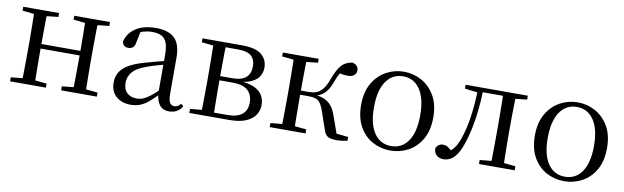

<svg xmlns="http://www.w3.org/2000/svg" viewBox="-39 -913 4254 1308"><g transform="rotate(10 2088.0 -258.5)"><path d="M123.1 0Q124.3 -24.4 124.8 -65.4Q125.3 -106.3 125.8 -150.3Q126.3 -194.3 126.3 -228.5V-288.3Q126.3 -321.7 125.8 -365.7Q125.3 -409.8 124.8 -450.8Q124.3 -491.8 123.1 -516H212.3Q211.3 -491.7 210.8 -450.1Q210.3 -408.6 209.8 -363Q209.3 -317.5 209.3 -279.8V-260.2Q209.3 -210.2 209.8 -159.3Q210.3 -108.5 210.8 -66.4Q211.3 -24.3 212.3 0ZM475.4 0Q477.4 -24.3 477.9 -66.4Q478.4 -108.5 478.9 -159.3Q479.4 -210.2 479.4 -260.2V-279.8Q479.4 -317.4 478.9 -363.1Q478.4 -408.7 477.9 -450.2Q477.4 -491.7 475.4 -516H563.9Q562.9 -491.7 562.4 -450.7Q561.9 -409.7 561.4 -365.7Q560.9 -321.7 560.9 -288.3V-228.5Q560.9 -194.3 561.4 -150.3Q561.9 -106.3 562.4 -65.4Q562.9 -24.4 563.9 0ZM43.5 0V-27.8L152.7 -38.6H184.7L291.3 -27.8V0ZM43.5 -489.1V-516H291.3V-489.1L184.7 -477.4H152.7ZM396.6 0V-27.8L504.8 -38.6H537.8L643.7 -27.8V0ZM396.6 -489.1V-516H643.7V-489.1L537.8 -477.4H504.8ZM167 -256V-287.5H519.9V-256Z M877.7 14.6Q818.5 14.6 779.1 -19.1Q739.6 -52.8 739.6 -115.1Q739.6 -153.9 756.8 -184.3Q773.9 -214.6 813.4 -239Q852.9 -263.5 918.9 -282.3Q960.8 -294.9 1006.8 -306.7Q1052.8 -318.5 1092.8 -327.7V-303.3Q1052.8 -293.3 1011.7 -281.5Q970.6 -269.7 936.6 -257Q873.3 -233.6 846.6 -201.7Q819.9 -169.7 819.9 -128.2Q819.9 -81.6 845.5 -58Q871.2 -34.4 913.1 -34.4Q935.6 -34.4 957.6 -43.3Q979.6 -52.2 1007.7 -74.2Q1035.7 -96.3 1073.8 -134.4L1082.5 -87.1H1058.9Q1027.7 -53.7 1000.5 -31.1Q973.2 -8.4 944.1 3.1Q915 14.6 877.7 14.6ZM1144.8 13.6Q1100.1 13.6 1077.8 -16.6Q1055.5 -46.7 1052.2 -99.7V-103.3V-359Q1052.2 -415 1040.1 -445.3Q1027.9 -475.6 1002.7 -487.6Q977.6 -499.6 938 -499.6Q909.3 -499.6 880.1 -491.4Q850.9 -483.2 817.7 -464.7L861.2 -491.9L844.8 -412.7Q841.2 -386 828.7 -375.2Q816.1 -364.3 797.4 -364.3Q761.2 -364.3 753.5 -399.7Q768.4 -461 822.1 -495.8Q875.8 -530.6 960.2 -530.6Q1047.5 -530.6 1089.8 -489.2Q1132 -447.8 1132 -354.6V-107.7Q1132 -60.8 1143.1 -44.2Q1154.1 -27.5 1174.4 -27.5Q1187 -27.5 1197 -33.2Q1207 -38.8 1219.4 -52.1L1235.1 -36.7Q1219.2 -10.7 1196.6 1.4Q1174 13.6 1144.8 13.6Z M1283.5 0V-27.8L1392.7 -38.6L1406.2 -31.3H1540.6Q1610.8 -31.3 1643.7 -59.7Q1676.7 -88.1 1676.7 -140.4Q1676.7 -192.3 1644.8 -223.4Q1613 -254.6 1534.6 -254.6H1406.2V-283.7H1532Q1654.9 -283.7 1654.9 -387.5Q1654.9 -434.3 1627.2 -459Q1599.4 -483.7 1535 -483.7H1406.2L1392.7 -477.4L1283.5 -489.1V-516H1557.6Q1650.5 -516 1692.2 -482.3Q1733.8 -448.6 1733.8 -391.7Q1733.8 -362.3 1719.7 -335.8Q1705.5 -309.3 1670.1 -291.2Q1634.7 -273.1 1570.5 -267.5L1573.1 -274.5Q1640.6 -271.7 1681.4 -254Q1722.1 -236.3 1740.6 -206.6Q1759 -177 1759 -136.9Q1759 -101.9 1739.6 -70.8Q1720.2 -39.6 1676.2 -19.8Q1632.2 0 1557.6 0ZM1363.1 0Q1364.3 -24.4 1364.8 -65.3Q1365.3 -106.3 1365.8 -150.3Q1366.3 -194.3 1366.3 -228.5V-288.3Q1366.3 -321.7 1365.8 -365.7Q1365.3 -409.7 1364.8 -450.7Q1364.3 -491.8 1363.1 -516H1449.8Q1448.8 -491.8 1448.3 -450.2Q1447.8 -408.7 1447.3 -361.2Q1446.8 -313.7 1446.8 -272V-228.5Q1446.8 -194.3 1447.3 -150.3Q1447.8 -106.3 1448.3 -65.3Q1448.8 -24.4 1449.8 0Z M1839.5 0V-27.8L1948.7 -38.6H1980.7L2087.3 -27.8V0ZM1839.5 -489.1V-516H2087.3V-489.1L1980.7 -477.4H1948.7ZM1919.1 0Q1920.3 -24.4 1920.8 -65.3Q1921.3 -106.3 1921.8 -150.3Q1922.3 -194.3 1922.3 -228.5V-288.3Q1922.3 -321.7 1921.8 -365.7Q1921.3 -409.7 1920.8 -450.7Q1920.3 -491.8 1919.1 -516H2008.3Q2007.3 -491.8 2006.8 -450.2Q2006.3 -408.7 2005.8 -362.6Q2005.3 -316.5 2005.3 -277.8V-258.4Q2005.3 -209.4 2005.8 -158.9Q2006.3 -108.5 2006.8 -66.4Q2007.3 -24.4 2008.3 0ZM2212.5 -46.9 2169.3 -172.6Q2157.4 -206.4 2144.1 -223.7Q2130.8 -241 2110.7 -247.2Q2090.6 -253.4 2058.7 -253.4H1963V-282H2058.1Q2088.3 -282 2111.6 -290.3Q2134.9 -298.6 2154.9 -322.8Q2174.8 -347.1 2191.6 -394.1Q2217.8 -464.8 2245.4 -494.7Q2273.1 -524.6 2319.6 -530.6Q2360.8 -519.7 2360.8 -483.8Q2360.8 -461.7 2345.2 -449.3Q2329.7 -436.9 2301.8 -436.9Q2279.2 -436.9 2263.1 -440.1Q2246.9 -443.3 2230.5 -448.4L2277.1 -479.2Q2257.5 -458.7 2244.8 -439.2Q2232.1 -419.6 2218.8 -382.7Q2204 -341.5 2186.1 -316.7Q2168.1 -291.9 2145.2 -279.7Q2122.3 -267.4 2093.1 -261.6L2093.7 -272.4Q2139.3 -268.2 2169.1 -255.8Q2198.9 -243.4 2219.3 -218.6Q2239.6 -193.9 2254.2 -151.8L2303.1 -13.4L2246 -40.3L2377.4 -26.6V0Q2360.6 3.4 2341.2 6Q2321.8 8.6 2305.7 8.6Q2259.9 8.6 2241.3 -3.2Q2222.7 -14.9 2212.5 -46.9Z M2675.5 14.6Q2609.2 14.6 2552.4 -15.9Q2495.6 -46.5 2461 -107.4Q2426.4 -168.3 2426.4 -257.8Q2426.4 -347.6 2462.1 -408.5Q2497.7 -469.3 2554.7 -500Q2611.7 -530.6 2675.5 -530.6Q2740.2 -530.6 2797.2 -500.1Q2854.2 -469.5 2889.9 -408.7Q2925.5 -347.8 2925.5 -257.8Q2925.5 -168 2890.4 -107.2Q2855.3 -46.3 2798.5 -15.8Q2741.7 14.6 2675.5 14.6ZM2675.5 -16.4Q2750 -16.4 2792.7 -78.2Q2835.4 -140.1 2835.4 -256.6Q2835.4 -373.4 2792.7 -436.1Q2750 -498.8 2675.5 -498.8Q2601.1 -498.8 2558.3 -436.1Q2515.5 -373.4 2515.5 -256.6Q2515.5 -140.1 2558.3 -78.2Q2601.1 -16.4 2675.5 -16.4Z M3041.7 10.2Q3012.6 10.2 2994.1 -7Q2975.7 -24.2 2975.7 -54.8Q2982.7 -71.3 2995.1 -79.3Q3007.4 -87.4 3025.3 -87.4Q3043.3 -87.4 3059.3 -77Q3075.4 -66.6 3093.6 -45.9V-35.9H3065V-46.1Q3090.7 -62.7 3107.5 -85.7Q3124.2 -108.6 3138.9 -149.1Q3164.7 -221.4 3177.6 -313.7Q3190.5 -406.1 3192.3 -516H3228.4Q3226.2 -403.6 3212.3 -308Q3198.4 -212.4 3174.6 -138.5Q3158 -84.3 3137.6 -51.4Q3117.2 -18.6 3093.2 -4.2Q3069.3 10.2 3041.7 10.2ZM3103.8 -489.1V-516H3207V-477.4H3199.8ZM3208.8 -486V-516H3399.9V-486ZM3287.2 0V-27.8L3395.9 -38.6H3428.3L3534 -27.8V0ZM3366.7 0Q3367.7 -24.4 3368.2 -65.3Q3368.7 -106.3 3369.2 -150.3Q3369.7 -194.3 3369.7 -228.5V-288.3Q3369.7 -321.7 3369.2 -365.7Q3368.7 -409.7 3368.2 -450.7Q3367.7 -491.8 3366.7 -516H3455.2Q3454.2 -491.8 3453.2 -450.7Q3452.2 -409.7 3451.7 -365.7Q3451.2 -321.7 3451.2 -288.3V-228.5Q3451.2 -194.3 3451.7 -150.3Q3452.2 -106.3 3453.2 -65.3Q3454.2 -24.4 3455.2 0ZM3410.5 -477.4V-516H3534V-489.1L3428.3 -477.4Z M3877.5 14.6Q3811.2 14.6 3754.4 -15.9Q3697.6 -46.5 3663 -107.4Q3628.4 -168.3 3628.4 -257.8Q3628.4 -347.6 3664.1 -408.5Q3699.7 -469.3 3756.7 -500Q3813.7 -530.6 3877.5 -530.6Q3942.2 -530.6 3999.2 -500.1Q4056.2 -469.5 4091.9 -408.7Q4127.5 -347.8 4127.5 -257.8Q4127.5 -168 4092.4 -107.2Q4057.3 -46.3 4000.5 -15.8Q3943.7 14.6 3877.5 14.6ZM3877.5 -16.4Q3952 -16.4 3994.7 -78.2Q4037.4 -140.1 4037.4 -256.6Q4037.4 -373.4 3994.7 -436.1Q3952 -498.8 3877.5 -498.8Q3803.1 -498.8 3760.3 -436.1Q3717.5 -373.4 3717.5 -256.6Q3717.5 -140.1 3760.3 -78.2Q3803.1 -16.4 3877.5 -16.4Z"/></g></svg>

Font: Noto Serif JP
Style: Regular
Weight: 200
Designer: Ryoko NISHIZUKA 西塚涼子 (kana & ideographs); Frank Grießhammer (Latin, Greek & Cyrillic); Wenlong ZHANG 张文龙 (bopomofo); San
Foundry: Adobe
Version: Version 2.001;hotconv 1.1.0;makeotfexe 2.6.0